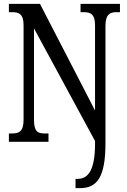

<svg xmlns="http://www.w3.org/2000/svg" viewBox="-20 -734 658 994"><path d="M371 240H394C483 240 526 183 526 7V-600C526 -659 549 -671 583 -671H601V-714H397V-671H415C449 -671 472 -660 472 -604V-162L187 -714H26V-671H45C77 -671 102 -662 102 -604V-114C102 -52 78 -43 41 -43H26V0H231V-43H212C176 -43 156 -52 156 -114V-587L472 -4V10C472 146 437 192 382 192H371Z"/></svg>

Font: Noto Serif Georgian ExtraCondensed Medium
Style: Regular
Weight: 500
Width: 2
Designer: Monotype Design Team, Akaki Razmadze
Foundry: Google LLC
Version: Version 2.003